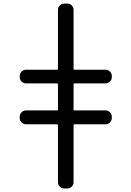

<svg xmlns="http://www.w3.org/2000/svg" viewBox="-20 -853 727 1069"><path d="M125 -161.1Q110.4 -161.1 100.1 -171.4Q89.8 -181.6 89.8 -195.3V-203.1Q89.8 -217.8 100.1 -228Q110.4 -238.3 125 -238.3H298.8Q302.7 -238.3 302.7 -242.2V-384.8Q302.7 -388.7 298.8 -388.7H125Q110.4 -388.7 100.1 -398.9Q89.8 -409.2 89.8 -423.8V-429.7Q89.8 -444.3 100.1 -454.6Q110.4 -464.8 125 -464.8H298.8Q302.7 -464.8 302.7 -468.8V-798.8Q302.7 -812.5 313 -822.8Q323.2 -833 337.9 -833H355.5Q369.1 -833 379.4 -822.8Q389.6 -812.5 389.6 -798.8V-468.8Q389.6 -464.8 394.5 -464.8H568.4Q582 -464.8 592.3 -454.6Q602.5 -444.3 602.5 -429.7V-423.8Q602.5 -409.2 592.3 -398.9Q582 -388.7 568.4 -388.7H394.5Q389.6 -388.7 389.6 -384.8V-242.2Q389.6 -238.3 394.5 -238.3H568.4Q582 -238.3 592.3 -228Q602.5 -217.8 602.5 -203.1V-195.3Q602.5 -181.6 592.3 -171.4Q582 -161.1 568.4 -161.1H394.5Q389.6 -161.1 389.6 -156.2V162.1Q389.6 175.8 379.4 186Q369.1 196.3 355.5 196.3H337.9Q323.2 196.3 313 186Q302.7 175.8 302.7 162.1V-156.2Q302.7 -161.1 298.8 -161.1Z"/></svg>

Font: Gen Jyuu GothicL Regular
Style: Regular
Weight: 400
Designer: [Source Han Sans]
Ryoko NISHIZUKA  (kana & ideographs); Paul D. Hunt (Latin, Greek & Cyrillic); Wenlong ZHANG  (bopomofo
Version: Version 1.002.20150607